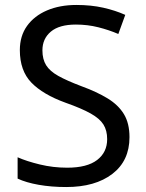

<svg xmlns="http://www.w3.org/2000/svg" viewBox="-20 -744 589 774"><path d="M502 -191Q502 -96 433 -43Q364 10 247 10Q187 10 136 1Q85 -8 51 -24V-110Q87 -94 140.5 -81Q194 -68 251 -68Q331 -68 371.5 -99Q412 -130 412 -183Q412 -218 397 -242Q382 -266 345.5 -286.5Q309 -307 244 -330Q153 -363 106.5 -411Q60 -459 60 -542Q60 -599 89 -639.5Q118 -680 169.5 -702Q221 -724 288 -724Q347 -724 396 -713Q445 -702 485 -684L457 -607Q420 -623 376.5 -634Q333 -645 286 -645Q219 -645 185 -616.5Q151 -588 151 -541Q151 -505 166 -481Q181 -457 215 -438Q249 -419 307 -397Q370 -374 413.5 -347.5Q457 -321 479.5 -284Q502 -247 502 -191Z"/></svg>

Font: Noto Sans Tamil Supplement
Style: Regular
Weight: 400
Designer: Ek Type
Foundry: Ek Type
Version: Version 2.001; ttfautohint (v1.8.4.7-5d5b)